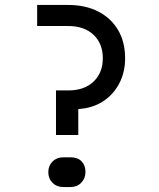

<svg xmlns="http://www.w3.org/2000/svg" viewBox="-20 -750 640 775"><path d="M206 -205V-385H256Q320 -385 357.5 -420.5Q395 -456 395 -515Q395 -574 357.5 -609.5Q320 -645 255 -645H130V-730H255Q325 -730 376.5 -703.5Q428 -677 456.5 -629Q485 -581 485 -515Q485 -458 461 -412.5Q437 -367 394.5 -340Q352 -313 296 -310V-205ZM235 5Q209 5 192 -12Q175 -29 175 -55Q175 -81 192 -98Q209 -115 235 -115H265Q294 -115 309.5 -98.5Q325 -82 325 -56Q325 -30 308 -12.5Q291 5 265 5Z"/></svg>

Font: JetBrainsMono NF
Style: Regular
Weight: 400
Designer: Philipp Nurullin, Konstantin Bulenkov
Foundry: JetBrains
Version: Version 2.251; ttfautohint (v1.8.3);Nerd Fonts 2.2.2